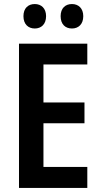

<svg xmlns="http://www.w3.org/2000/svg" viewBox="-20 -930 498 950"><path d="M96 -850C96 -810 120 -789 152 -789C184 -789 208 -810 208 -850C208 -889 184 -910 152 -910C120 -910 96 -890 96 -850ZM280 -850C280 -810 303 -789 336 -789C368 -789 392 -810 392 -850C392 -889 368 -910 336 -910C304 -910 280 -890 280 -850ZM412 0V-104H195V-320H398V-423H195V-611H412V-714H74V0Z"/></svg>

Font: Noto Sans Khmer Condensed SemiBold
Style: Regular
Weight: 600
Width: 3
Designer: Danh Hong and the Monotype Design Team
Foundry: Monotype Imaging Inc.
Version: Version 2.004